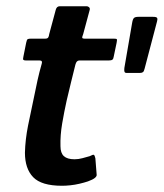

<svg xmlns="http://www.w3.org/2000/svg" viewBox="-20 -596 525 616"><path d="M179 0Q113 0 86.5 -27.5Q60 -55 60 -106Q61 -148 70 -193Q79 -238 89 -284Q95 -314 100.5 -339Q106 -364 114 -392Q117 -402 107 -402H63Q57 -402 55 -404Q53 -406 55 -414L64 -459Q66 -469 69 -470.5Q72 -472 80 -472H125Q132 -472 134.5 -475.5Q137 -479 138 -487L159 -565Q162 -576 172 -576H258Q262 -576 265.5 -573Q269 -570 268 -565L247 -487Q243 -477 244 -474.5Q245 -472 251 -472H345Q354 -472 355 -470Q356 -468 354 -458L345 -415Q344 -407 340.5 -404.5Q337 -402 329 -402H235Q230 -402 227 -399Q224 -396 222 -389Q215 -361 208 -332.5Q201 -304 194 -274Q186 -238 179.5 -200Q173 -162 174 -127Q174 -105 185 -95Q196 -85 219 -85Q232 -85 244.5 -88.5Q257 -92 268 -95Q279 -101 281.5 -99Q284 -97 286 -88L290 -37Q293 -25 262 -14Q250 -10 235 -6.5Q220 -3 205.5 -1.5Q191 0 179 0ZM386 -362Q381 -362 379.5 -365.5Q378 -369 379 -378L404 -523Q406 -535 410 -538.5Q414 -542 424 -542H471Q482 -542 484 -538.5Q486 -535 484 -528L444 -376Q442 -367 438.5 -364.5Q435 -362 429 -362Z"/></svg>

Font: Glory SemiBold
Style: Italic
Weight: 600
Italic angle: -12°
Designer: Robert Leuschke
Foundry: Robert Leuschke
Version: Version 1.011